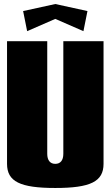

<svg xmlns="http://www.w3.org/2000/svg" viewBox="-20 -925 550 955"><path d="M115 -770 255 -831 395 -770 415 -870 255 -905 95 -870ZM15 -720V-110C15 -22 80 10 255 10C430 10 495 -22 495 -110V-720H295V-160C295 -128 281 -110 255 -110C229 -110 215 -128 215 -160V-720Z"/></svg>

Font: MikodacsPCS
Style: Regular
Weight: 900
Designer: gluk (gluksza@wp.pl)
Foundry: gluk (gluksza@wp.pl)
Version: Version 0.27